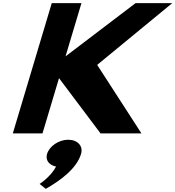

<svg xmlns="http://www.w3.org/2000/svg" viewBox="-20 -845 1111 1216"><path d="M875.9 0 595.5 -434 1070.7 -825H838.3L395 -488L495.8 -825H307.8L61.1 0H249.1L353.8 -350L616.9 0ZM411.4 40C471.9 40 508.3 80 493.3 130C465.5 223 361.7 299 269.9 351L230.8 320C230.8 320 301.1 275 335.1 210C291.8 201 266 170 278 130C292.9 80 353.3 40 411.4 40Z"/></svg>

Font: Hussar
Style: BdSuprExtOblThree
Weight: 700
Foundry: Cannot Into Space Fonts
Version: Version 2.00